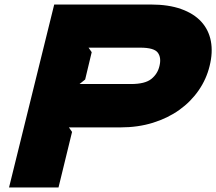

<svg xmlns="http://www.w3.org/2000/svg" viewBox="-20 -830 957 850"><path d="M908 -538Q894 -480 859.5 -430Q825 -380 774 -343.5Q723 -307 657 -286.5Q591 -266 513 -266H285L299 -246L239 0H20L220 -810H648Q726 -810 782 -790Q838 -770 871 -734Q904 -698 913.5 -648Q923 -598 908 -538ZM686 -538Q695 -575 678.5 -597Q662 -619 601 -619H372L386 -599L357 -478L332 -458H560Q622 -458 650 -480.5Q678 -503 686 -538Z"/></svg>

Font: TypoPRO Sinkin Sans
Style: 900 X Black Italic
Weight: 950
Italic angle: -112°
Designer: Keith Bates
Foundry: K-Type
Version: Sinkin Sans (version 1.0)  by Keith Bates   •   © 2014   www